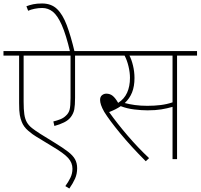

<svg xmlns="http://www.w3.org/2000/svg" viewBox="-20 -916 1154 1105"><path d="M518 -596H412V-354Q412 -310 407.5 -286.5Q403 -263 388 -243Q374 -224 348.5 -211.5Q323 -199 293 -191L287 -217Q308 -222 327 -229.5Q346 -237 359 -250Q375 -264 380.5 -284.5Q386 -305 386 -352V-596H116V-330Q116 -286 120 -258.5Q124 -231 134.5 -212.5Q145 -194 164 -179Q183 -164 213 -145L294 -95Q343 -65 371.5 -43Q400 -21 412 1Q424 23 424 52Q424 85 412 112Q400 139 379 169L356 155Q373 132 385 107.5Q397 83 397 55Q397 21 372.5 -6.5Q348 -34 280 -74L188 -130Q169 -141 142.5 -163.5Q116 -186 105 -215Q98 -232 94 -254Q90 -276 90 -322V-596H0V-622H518ZM384 -615Q360 -717 335.5 -772Q311 -827 284 -848.5Q257 -870 223 -870Q201 -870 179 -865.5Q157 -861 142 -854L132 -880Q150 -887 171 -891.5Q192 -896 222 -896Q275 -896 308 -864.5Q341 -833 364.5 -770.5Q388 -708 410 -615Z M999 -596V0H973V-301Q942 -292 908.5 -286.5Q875 -281 829 -281Q795 -281 753 -286Q711 -291 675 -305Q647 -286 608 -271Q655 -205 715 -135Q775 -65 838 -6L819 12Q734 -73 671.5 -149Q609 -225 580 -272Q567 -295 561.5 -311.5Q556 -328 556 -341Q556 -359 567 -368Q578 -377 592 -377Q613 -377 628.5 -364.5Q644 -352 660 -324Q695 -346 711.5 -382.5Q728 -419 728 -468Q728 -499 719.5 -534.5Q711 -570 697 -596H503V-622H1114V-596ZM828 -307Q869 -307 905 -311.5Q941 -316 973 -327V-596H725Q737 -574 745.5 -538.5Q754 -503 754 -467Q754 -419 740 -384Q726 -349 698 -323Q724 -316 756.5 -311.5Q789 -307 828 -307Z"/></svg>

Font: Noto Sans Devanagari Thin
Style: Regular
Weight: 100
Designer: Jelle Bosma - Monotype Design Team
Foundry: Monotype Imaging Inc.
Version: Version 2.004; ttfautohint (v1.8.4.7-5d5b)